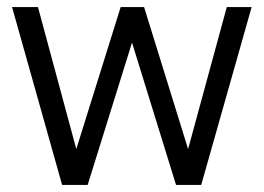

<svg xmlns="http://www.w3.org/2000/svg" viewBox="-20 -521 743 541"><path d="M155 0 14 -501H87L195 -101L320 -501H386L510 -101L619 -501H689L547 0H476L352 -401L227 0Z"/></svg>

Font: Red Hat Display Variable
Style: Regular
Weight: 400
Designer: Pentagram, MCKL
Foundry: Pentagram, MCKL
Version: Version 1.021